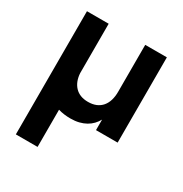

<svg xmlns="http://www.w3.org/2000/svg" viewBox="-179 -676 1003 1053"><g transform="rotate(30 322.5 -150.0)"><path d="M575 -540V0H438V-66.5Q428 -48.5 413.8 -33.5Q399.5 -18.5 380.5 -7.8Q361.5 3 337.5 9Q313.5 15 284 15Q242 15 206.5 4.5V240H69V-540H206.5V-227.5Q208 -201.5 216.2 -180.2Q224.5 -159 238.8 -143.8Q253 -128.5 274 -120.2Q295 -112 322 -112Q351 -112 372.8 -121.2Q394.5 -130.5 409 -147.5Q423.5 -164.5 430.8 -188.8Q438 -213 438 -242.5V-540Z"/></g></svg>

Font: Vela Sans ExtBd
Style: Regular
Weight: 800
Designer: Principal design: Mikhail Sharanda - project Manrope.
Design modification: Ravid Balaliev
Foundry: Mikhail Sharanda
Version: Version 1.001